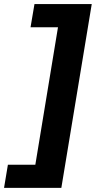

<svg xmlns="http://www.w3.org/2000/svg" viewBox="-67 -761 496 939"><path d="M381.7 -741.1 233 157.7H-47.2L-28.4 44.7H105.8L216.6 -627.8H82.4L101.6 -741.1Z"/></svg>

Font: Inter UI
Style: Bold Italic
Weight: 700
Italic angle: 9.39999°
Designer: Rasmus Andersson
Foundry: rsms
Version: 3.2;8d6f07862